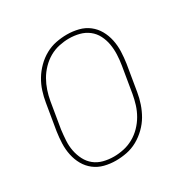

<svg xmlns="http://www.w3.org/2000/svg" viewBox="-128 -644 756 769"><g transform="rotate(-30 250.0 -260.0)"><path d="M196 8Q169 8 143.5 1.5Q118 -5 98 -20.5Q78 -36 65.5 -58Q53 -80 47.5 -106Q42 -132 43 -159Q44 -186 48 -213L68 -333Q72 -358 80 -383Q88 -408 101.5 -430.5Q115 -453 134.5 -472.5Q154 -492 177.5 -505Q201 -518 226.5 -523Q252 -528 277 -528Q304 -528 330 -521.5Q356 -515 376 -499.5Q396 -484 408.5 -462Q421 -440 426.5 -414Q432 -388 431 -361Q430 -334 426 -307L406 -187Q402 -162 393.5 -137Q385 -112 372 -89.5Q359 -67 339 -47.5Q319 -28 295.5 -15Q272 -2 246.5 3Q221 8 196 8ZM197 -10Q219 -10 242.5 -15Q266 -20 287.5 -32Q309 -44 326.5 -62Q344 -80 356 -101Q368 -122 375 -144.5Q382 -167 386 -190L406 -310Q410 -334 411 -358.5Q412 -383 408 -406Q404 -429 393.5 -449.5Q383 -470 365 -484Q347 -498 324 -504Q301 -510 276 -510Q254 -510 230.5 -505Q207 -500 186 -488Q165 -476 147.5 -458Q130 -440 118 -419Q106 -398 98.5 -375.5Q91 -353 87 -330L67 -210Q64 -186 62.5 -161.5Q61 -137 65.5 -114Q70 -91 80.5 -70.5Q91 -50 108.5 -36Q126 -22 149 -16Q172 -10 197 -10Z"/></g></svg>

Font: Iosevka Curly Slab Thin
Style: Italic
Weight: 100
Italic angle: -9°
Monospace: yes
Designer: Belleve Invis
Foundry: Belleve Invis
Version: Version 22.1.2; ttfautohint (v1.8.4)